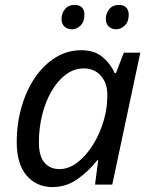

<svg xmlns="http://www.w3.org/2000/svg" viewBox="-20 -750 608 780"><path d="M193 10Q129 10 88.5 -36.5Q48 -83 48 -173Q48 -248 67.5 -315.5Q87 -383 122 -434.5Q157 -486 205 -516Q253 -546 311 -546Q364 -546 397 -518Q430 -490 446 -453H451L483 -536H550L436 0H366L379 -99H375Q341 -55 295 -22.5Q249 10 193 10ZM222 -63Q259 -63 294.5 -90Q330 -117 358.5 -163Q387 -209 403 -266Q411 -295 413.5 -319.5Q416 -344 416 -365Q416 -412 390 -442Q364 -472 320 -472Q281 -472 248 -447.5Q215 -423 190 -380.5Q165 -338 151.5 -284Q138 -230 138 -171Q138 -117 160 -90Q182 -63 222 -63ZM452 -631Q434 -631 422 -642Q410 -653 410 -673Q410 -696 424 -713Q438 -730 463 -730Q483 -730 493 -719Q503 -708 503 -690Q503 -662 487 -646.5Q471 -631 452 -631ZM273 -631Q254 -631 242 -642Q230 -653 230 -673Q230 -696 244 -713Q258 -730 283 -730Q304 -730 313.5 -719Q323 -708 323 -690Q323 -662 307.5 -646.5Q292 -631 273 -631Z"/></svg>

Font: Noto IKEA Latin
Style: Italic
Weight: 400
Italic angle: -12°
Designer: Monotype Design Team
Foundry: Monotype Imaging Inc.
Version: Version 1.0